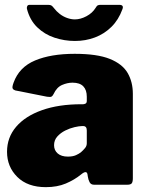

<svg xmlns="http://www.w3.org/2000/svg" viewBox="-20 -762 613 792"><path d="M314 -42Q287 -20 251.5 -5Q216 10 169 10Q94 10 51.5 -32Q9 -74 9 -136Q9 -195 46.5 -239Q84 -283 153 -307.5Q222 -332 316 -332H323Q327 -332 332.5 -334.5Q338 -337 338 -346V-363Q338 -391 323.5 -406Q309 -421 279 -421Q258 -421 236 -411.5Q214 -402 201 -374Q197 -366 192.5 -363.5Q188 -361 174 -363L43 -389Q36 -391 32.5 -396.5Q29 -402 36 -421Q59 -485 124.5 -512.5Q190 -540 288 -540Q381 -540 433 -519Q485 -498 506.5 -461Q528 -424 528 -375V-27Q528 -12 523.5 -6Q519 0 505 0H368Q355 0 349.5 -10.5Q344 -21 342 -35L341 -42Q338 -62 314 -42ZM338 -224Q338 -242 323 -242H319Q307 -242 287.5 -237.5Q268 -233 249 -223.5Q230 -214 216.5 -199Q203 -184 203 -163Q203 -142 218 -129Q233 -116 260 -116Q280 -116 293.5 -122Q307 -128 315 -135Q324 -143 331 -151.5Q338 -160 338 -171V-224ZM472 -742Q492 -742 485 -724Q469 -680 439.5 -651Q410 -622 371.5 -607.5Q333 -593 289 -593Q246 -593 205 -606.5Q164 -620 133.5 -649.5Q103 -679 91 -726Q90 -732 92.5 -737Q95 -742 102 -742H179Q188 -742 192.5 -739Q197 -736 203 -728Q213 -715 226.5 -704.5Q240 -694 256.5 -688Q273 -682 289 -682Q312 -682 336.5 -695Q361 -708 374 -729Q379 -738 383.5 -740Q388 -742 394 -742Z"/></svg>

Font: Libre Franklin Black
Style: Regular
Weight: 900
Designer: Pablo Impallari, Rodrigo Fuenzalida, Nhung Nguyen
Foundry: Impallari Type
Version: Version 3.000